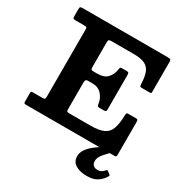

<svg xmlns="http://www.w3.org/2000/svg" viewBox="-214 -913 1226 1285"><g transform="rotate(30 399.0 -270.0)"><path d="M637 209.5Q585.5 209.5 551 189.2Q516.5 169 516.5 126Q516.5 99.5 531.2 76.5Q546 53.5 569 34Q592 14.5 616.8 -1.8Q641.5 -18 661.5 -31.5Q670 -37 679.8 -34.8Q689.5 -32.5 693 -29Q702 -21 703.5 -16.2Q705 -11.5 699 -4.5Q687.5 8.5 672.2 24Q657 39.5 645.8 57.5Q634.5 75.5 634.5 96Q634.5 115 645.8 126.8Q657 138.5 679.5 138.5Q698 138.5 710 130.8Q722 123 730 113Q737.5 103.5 744.5 109.5L764 124.5Q769 128 769 130.5Q769 133 766 138.5Q751 166 720.8 187.8Q690.5 209.5 637 209.5ZM118 -655H52Q37.5 -655 34.5 -659.5Q31.5 -664 31.5 -677.5V-729Q31.5 -743.5 36 -746.8Q40.5 -750 54 -750H712.5Q728 -750 732.2 -745.8Q736.5 -741.5 736.5 -726V-504.5Q736.5 -491.5 735 -488.2Q733.5 -485 720 -485H662.5Q651 -485 648.8 -490Q646.5 -495 646 -504.5Q644.5 -560.5 631.5 -593.5Q618.5 -626.5 587.5 -640.8Q556.5 -655 501.5 -655H332Q317.5 -655 312 -651.2Q306.5 -647.5 306.5 -632.5V-444.5Q306.5 -430 309.5 -424.5Q312.5 -419 324.5 -419H359.5Q409 -419 434.5 -446.2Q460 -473.5 465 -513Q466.5 -524 469 -528.5Q471.5 -533 480.5 -533H516.5Q528.5 -533 532.5 -529.2Q536.5 -525.5 536.5 -513.5V-248.5Q536.5 -236 533.2 -232Q530 -228 518 -228H482.5Q472.5 -228 469.2 -232.8Q466 -237.5 464.5 -249.5Q459.5 -288.5 432.8 -317.5Q406 -346.5 362 -346.5H327.5Q315.5 -346.5 311 -341Q306.5 -335.5 306.5 -321V-116Q306.5 -100.5 310.8 -97.8Q315 -95 331 -95H491.5Q556 -95 591.2 -111Q626.5 -127 640.5 -164.8Q654.5 -202.5 656 -267.5Q656.5 -282 658.8 -286Q661 -290 675 -290H727Q740 -290 743.2 -286.8Q746.5 -283.5 746.5 -270V-18.5Q746.5 -5.5 743.2 -2.8Q740 0 727.5 0H54Q40.5 0 36 -2Q31.5 -4 31.5 -18V-80Q31.5 -91.5 34.8 -93.2Q38 -95 49.5 -95H117Q134 -95 137.8 -98.5Q141.5 -102 141.5 -119.5V-635Q141.5 -649.5 137 -652.2Q132.5 -655 118 -655Z"/></g></svg>

Font: Besley*
Style: Bold
Weight: 700
Designer: Owen Earl
Foundry: indestructible type*
Version: Version 2.000; ttfautohint (v1.8.3)